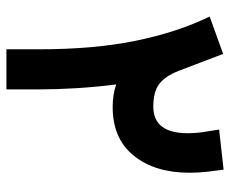

<svg xmlns="http://www.w3.org/2000/svg" viewBox="-78 -622 701 584"><g transform="rotate(90 272.0 -330.5)"><path d="M130.4 -101.6Q130.4 -266.6 104.5 -393.3Q78.6 -520 30.8 -618.2L144.5 -659.2Q157.2 -625.5 170.2 -591.8Q183.1 -558.1 195.8 -524.4Q211.9 -483.4 235.6 -465.1Q259.3 -446.8 304.7 -446.8Q385.7 -446.8 385.7 -551.8Q385.7 -576.2 381.8 -601.3Q377.9 -626.5 374.5 -647L496.6 -660.6Q499.5 -637.2 502.7 -612.1Q505.9 -586.9 505.9 -556.6Q505.9 -452.1 454.3 -387.7Q402.8 -323.2 305.7 -323.2Q268.1 -323.2 237.3 -334Q245.1 -272.5 248.8 -212.4Q252.4 -152.3 252.4 -100.1V0H130.4Z"/></g></svg>

Font: Vazir
Style: Bold
Weight: 700
Designer: Saber Rastikerdar
Foundry: Saber Rastikerdar
Version: Version 30.0.0